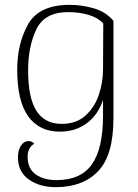

<svg xmlns="http://www.w3.org/2000/svg" viewBox="-20 -534 571 792"><path d="M54 115Q54 85 66.5 66.5Q79 48 97 48Q113 48 121 59Q94 75 94 113Q94 162 127.5 185.5Q161 209 213 209Q313 209 359 144Q405 79 405 -58V-122Q385 -61 338.5 -26Q292 9 227 9Q142 9 96.5 -54Q51 -117 51 -247Q51 -354 96 -434Q141 -514 268 -514Q318 -514 367.5 -499.5Q417 -485 448 -448V-46Q448 106 385 172Q322 238 210 238Q143 238 98.5 206Q54 174 54 115ZM405 -247 406 -437Q386 -460 347.5 -472Q309 -484 261 -484Q164 -484 130 -413Q96 -342 96 -244Q96 -130 130.5 -76.5Q165 -23 234 -23Q296 -23 334 -58.5Q372 -94 388.5 -145.5Q405 -197 405 -247Z"/></svg>

Font: Arima Madurai ExtraLight
Style: Regular
Weight: 275
Designer: Joana Correia and Natanael Gama
Foundry: NDISCOVER
Version: Version 1.019